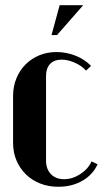

<svg xmlns="http://www.w3.org/2000/svg" viewBox="-20 -704 393 734"><path d="M30 -337Q30 -373 42.5 -404Q55 -435 77.5 -457.5Q100 -480 130 -492.5Q160 -505 196 -505Q234 -505 269 -491Q304 -477 328 -452L309 -434Q292 -453 265.5 -464.5Q239 -476 216 -476Q187 -476 171.5 -459.5Q156 -443 156 -414V-90Q156 -58 174.5 -38.5Q193 -19 225 -19Q257 -19 287 -38.5Q317 -58 330 -87L353 -76Q335 -36 295 -13Q255 10 203 10Q165 10 133.5 -2.5Q102 -15 79 -37.5Q56 -60 43 -90.5Q30 -121 30 -158ZM177 -570 208 -684H298L198 -570Z"/></svg>

Font: Moniqa Black Heading
Style: Regular
Weight: 900
Designer: Rajesh Rajput
Foundry: Rajesh Rajput
Version: Version 1.000